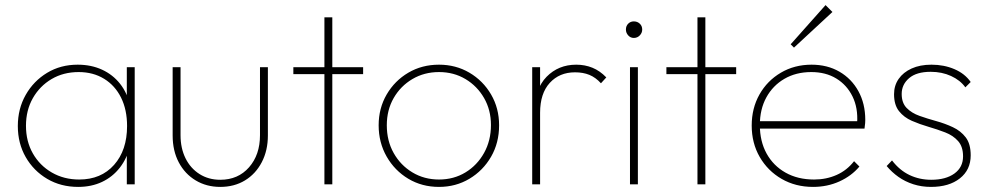

<svg xmlns="http://www.w3.org/2000/svg" viewBox="-20 -724 3881 754"><path d="M287 10Q219 10 165.5 -21.5Q112 -53 81 -107Q50 -161 50 -229Q50 -297 81 -351.5Q112 -406 165 -438Q218 -470 285 -470Q338 -470 380.5 -450.5Q423 -431 451.5 -395Q480 -359 491 -309V-152Q479 -102 450.5 -65.5Q422 -29 380.5 -9.5Q339 10 287 10ZM291 -19Q377 -19 428 -76.5Q479 -134 479 -229Q479 -293 455.5 -340.5Q432 -388 389 -414.5Q346 -441 289 -441Q229 -441 182.5 -413.5Q136 -386 109 -338.5Q82 -291 82 -230Q82 -169 109 -121.5Q136 -74 183.5 -46.5Q231 -19 291 -19ZM478 0V-123L487 -237L478 -348V-460H509V0Z M845 10Q791 10 748.5 -15.5Q706 -41 682 -86.5Q658 -132 658 -192V-460H689V-193Q689 -142 708.5 -102.5Q728 -63 763.5 -40.5Q799 -18 845 -18Q915 -18 958 -67Q1001 -116 1001 -193V-460H1032V-192Q1032 -133 1008 -87Q984 -41 942 -15.5Q900 10 845 10Z M1254 0V-656H1285V0ZM1132 -433V-460H1406V-433Z M1704 10Q1637 10 1583.5 -22Q1530 -54 1498.5 -109Q1467 -164 1467 -232Q1467 -299 1498.5 -353Q1530 -407 1583.5 -438.5Q1637 -470 1704 -470Q1770 -470 1823.5 -438.5Q1877 -407 1908.5 -353Q1940 -299 1940 -232Q1940 -163 1908.5 -108.5Q1877 -54 1823.5 -22Q1770 10 1704 10ZM1704 -19Q1762 -19 1808 -47Q1854 -75 1881 -123.5Q1908 -172 1908 -233Q1908 -292 1881 -339Q1854 -386 1808 -413.5Q1762 -441 1704 -441Q1646 -441 1599.5 -413.5Q1553 -386 1526 -339Q1499 -292 1499 -232Q1499 -171 1526 -123Q1553 -75 1599.5 -47Q1646 -19 1704 -19Z M2070 0V-460H2101V0ZM2101 -281 2080 -287Q2080 -375 2126.5 -422.5Q2173 -470 2243 -470Q2277 -470 2306.5 -458Q2336 -446 2361 -420L2340 -397Q2319 -420 2294.5 -430Q2270 -440 2238 -440Q2177 -440 2139 -398.5Q2101 -357 2101 -281Z M2454 0V-460H2485V0ZM2469 -575Q2456 -575 2447 -585Q2438 -595 2438 -608Q2438 -622 2447 -631Q2456 -640 2469 -640Q2483 -640 2492.5 -631Q2502 -622 2502 -608Q2502 -595 2492.5 -585Q2483 -575 2469 -575Z M2719 0V-656H2750V0ZM2597 -433V-460H2871V-433Z M3173 10Q3104 10 3049.5 -21.5Q2995 -53 2963.5 -107.5Q2932 -162 2932 -231Q2932 -299 2962.5 -353Q2993 -407 3046.5 -438.5Q3100 -470 3167 -470Q3229 -470 3276.5 -442.5Q3324 -415 3351 -366Q3378 -317 3378 -253Q3378 -249 3377.5 -240.5Q3377 -232 3375 -219H2954V-248H3355L3346 -241Q3350 -300 3328 -345Q3306 -390 3264.5 -415.5Q3223 -441 3166 -441Q3106 -441 3060.5 -414.5Q3015 -388 2989.5 -341.5Q2964 -295 2964 -233Q2964 -169 2990.5 -121Q3017 -73 3065 -46Q3113 -19 3177 -19Q3225 -19 3265.5 -37Q3306 -55 3334 -91L3355 -70Q3324 -33 3276.5 -11.5Q3229 10 3173 10ZM3098 -537 3085 -550 3222 -704 3249 -677Z M3636 10Q3599 10 3566.5 -0.5Q3534 -11 3508 -29.5Q3482 -48 3462 -72L3483 -94Q3513 -55 3552 -36.5Q3591 -18 3637 -18Q3694 -18 3728 -42.5Q3762 -67 3762 -110Q3762 -148 3742.5 -170Q3723 -192 3692 -204Q3661 -216 3626.5 -226Q3592 -236 3561 -249.5Q3530 -263 3510.5 -287.5Q3491 -312 3491 -354Q3491 -388 3509 -414Q3527 -440 3560 -455Q3593 -470 3638 -470Q3687 -470 3728 -452.5Q3769 -435 3792 -402L3771 -381Q3751 -409 3715 -425.5Q3679 -442 3635 -442Q3579 -442 3550 -417Q3521 -392 3521 -355Q3521 -320 3540.5 -300Q3560 -280 3591 -269Q3622 -258 3656.5 -248.5Q3691 -239 3722 -224.5Q3753 -210 3772.5 -184.5Q3792 -159 3792 -114Q3792 -57 3749.5 -23.5Q3707 10 3636 10Z"/></svg>

Font: Outfit Thin
Style: Regular
Weight: 100
Designer: Rodrigo Fuenzalida
Foundry: fragTYPE
Version: Version 1.000